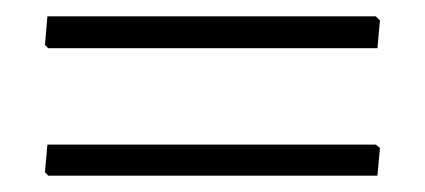

<svg xmlns="http://www.w3.org/2000/svg" viewBox="-20 -385 520 235"><path d="M440 -365 445 -360 442 -326H39L35 -330L38 -365ZM440 -208 445 -204 442 -170H39L35 -174L38 -208Z"/></svg>

Font: Alegreya Sans Light
Style: Regular
Weight: 300
Designer: Juan Pablo del Peral
Foundry: Huerta Tipografica
Version: Version 2.007